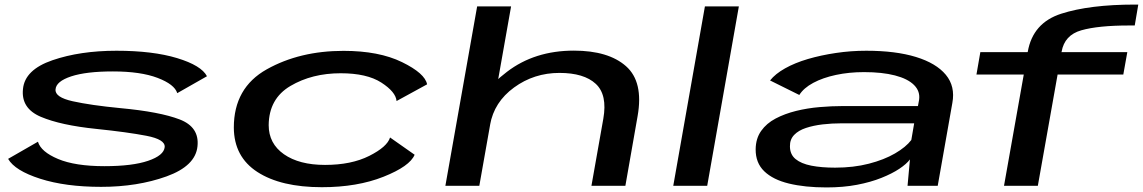

<svg xmlns="http://www.w3.org/2000/svg" viewBox="-20 -813 5000 840"><path d="M422.5 4.5Q581.5 4.5 708.5 -41.2Q835.5 -87 844 -173Q853 -257 766 -290.5Q679 -324 506 -340Q377 -352.5 298.2 -370Q219.5 -387.5 223 -422Q225.5 -457 291.2 -478.8Q357 -500.5 474 -500.5Q595.5 -500.5 669.5 -472.2Q743.5 -444 755.5 -405.5L885.5 -479.5Q861 -526.5 754.8 -558.8Q648.5 -591 489.5 -591Q330.5 -591 209.5 -549.5Q88.5 -508 80.5 -423.5Q71.5 -339 158.5 -302Q245.5 -265 401.5 -249Q537 -235 620.2 -219Q703.5 -203 700.5 -169.5Q697 -133 628 -109.5Q559 -86 437 -86Q309 -86 234 -117.5Q159 -149 146 -193L15.5 -118Q45 -66.5 155.8 -31Q266.5 4.5 422.5 4.5Z M1388 6Q1543 6 1658 -39.8Q1773 -85.5 1794 -136L1686.5 -211.5Q1674 -170.5 1595.5 -131Q1517 -91.5 1402 -91.5Q1289 -91.5 1222.2 -138.2Q1155.5 -185 1155.5 -265.5Q1156.5 -381.5 1250.8 -437Q1345 -492.5 1470.5 -492.5Q1585 -492.5 1648.2 -451.8Q1711.5 -411 1715 -371L1848.5 -444Q1839.5 -492 1738.8 -541.2Q1638 -590.5 1483 -590.5Q1291.5 -590.5 1147.2 -509.8Q1003 -429 1003 -255Q1003.5 -127 1106.2 -60.5Q1209 6 1388 6Z M1928.5 0H2077L2216 -785H2067.5ZM2567.5 0H2716L2769.5 -305Q2796 -455 2719 -523.2Q2642 -591.5 2490.5 -591.5Q2319 -591.5 2198 -498.8Q2077 -406 2062 -323.5L2124 -266.5Q2141.5 -366.5 2229 -430.2Q2316.5 -494 2427.5 -494Q2535 -494 2586.5 -446.2Q2638 -398.5 2619.5 -293.5Z M2925.5 0H3074L3212.5 -785H3064Z M3596 7Q3669 7 3729.2 -4.5Q3789.5 -16 3836.2 -34.8Q3883 -53.5 3914.5 -74.5Q3946 -95.5 3961 -115.5L3950.5 0H4082.5L4146.5 -362.5Q4160 -435 4118 -485.8Q4076 -536.5 3987.2 -563.8Q3898.5 -591 3770 -591Q3702 -591 3636.8 -581.2Q3571.5 -571.5 3514.5 -554.8Q3457.5 -538 3414.8 -514Q3372 -490 3349 -461L3477 -397.5Q3496 -428 3538 -450.5Q3580 -473 3637.2 -485.2Q3694.5 -497.5 3760 -497.5Q3839.5 -497.5 3895.5 -483Q3951.5 -468.5 3979 -441Q4006.5 -413.5 4001 -376L3996 -349H3666.5Q3619 -349 3566 -344.5Q3513 -340 3463.2 -327.8Q3413.5 -315.5 3373.5 -294.5Q3333.5 -273.5 3310 -240.2Q3286.5 -207 3286 -160Q3285.5 -100.5 3323.5 -63.8Q3361.5 -27 3431.5 -10Q3501.5 7 3596 7ZM3633.5 -79.5Q3574 -79.5 3529.5 -88.2Q3485 -97 3460.5 -117.2Q3436 -137.5 3436 -173Q3435.5 -203 3454.5 -222.8Q3473.5 -242.5 3506 -253.2Q3538.5 -264 3579 -268.8Q3619.5 -273.5 3663 -273.5H3979.5L3967 -200.5Q3943.5 -169.5 3895.8 -141.8Q3848 -114 3781.2 -96.8Q3714.5 -79.5 3633.5 -79.5Z M4372.5 0H4520.5L4607 -487H4894.5L4912 -585H4623.5L4624.5 -586.5Q4637 -659.5 4711 -680.5Q4785 -701.5 4919.5 -701.5H4944.5L4960 -793H4945.5Q4747 -793 4622.8 -753Q4498.5 -713 4476.5 -586.5L4475.5 -585H4269L4252 -487H4459Z"/></svg>

Font: Anybody ExtraExpanded Medium
Style: Italic
Weight: 500
Width: 8
Italic angle: -10°
Version: Version 1.113;gftools[0.9.25]